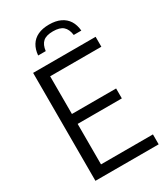

<svg xmlns="http://www.w3.org/2000/svg" viewBox="-227 -1041 993 1140"><g transform="rotate(-30 270.0 -471.0)"><path d="M78.5 0V-740H507V-672H156V-68H512V0ZM133 -345.5V-413.5H459V-345.5ZM156 -814.5Q159.5 -855 177 -883.2Q194.5 -911.5 226 -926.5Q257.5 -941.5 303.5 -941.5Q349 -941.5 381 -926.2Q413 -911 430.8 -882.8Q448.5 -854.5 452 -814.5H400Q394.5 -856 372.2 -875.5Q350 -895 303.5 -895Q257 -895 235 -875.5Q213 -856 208 -814.5Z"/></g></svg>

Font: Encode Sans SC SemiCondensed
Style: Regular
Weight: 400
Width: 4
Designer: Multiple Designers
Foundry: Impallari Type
Version: Version 3.002